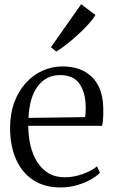

<svg xmlns="http://www.w3.org/2000/svg" viewBox="-20 -854 523 886"><path d="M260 11Q185 11 133 -23.2Q81 -57.5 53.8 -119.5Q26.5 -181.5 26.5 -264Q26.5 -329.5 46 -381.8Q65.5 -434 99 -471Q132.5 -508 176.2 -527.8Q220 -547.5 268 -547.5Q354.5 -547.5 404.5 -498.5Q454.5 -449.5 456.5 -355.5Q457 -327 455.8 -307.8Q454.5 -288.5 451 -273.5H110.5Q110.5 -226.5 120.5 -183.5Q130.5 -140.5 151 -107.5Q171.5 -74.5 203.2 -55.2Q235 -36 278.5 -36Q321.5 -36 363.2 -51.5Q405 -67 427.5 -86.5L441 -56.5Q422.5 -38 393.8 -22.8Q365 -7.5 330.2 1.8Q295.5 11 260 11ZM111.5 -310 372.5 -313.5Q374.5 -323 375 -335.2Q375.5 -347.5 375.5 -357Q375.5 -424.5 347.8 -466Q320 -507.5 257.5 -507.5Q224 -507.5 197.8 -493.8Q171.5 -480 152.8 -454.2Q134 -428.5 123.8 -392Q113.5 -355.5 111.5 -310ZM239 -616.5 215 -636 354.5 -834.5 420.5 -785Q410.5 -767 388.2 -742.5Q366 -718 338.5 -693Q311 -668 284.8 -647.5Q258.5 -627 240 -616.5Z"/></svg>

Font: Merriweather 72pt Light
Style: Regular
Weight: 300
Version: Version 2.100